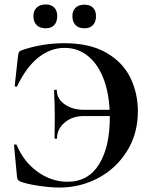

<svg xmlns="http://www.w3.org/2000/svg" viewBox="-20 -830 688 862"><path d="M71 -15Q63 -19 60 -23.5Q57 -28 56 -39L43 -178Q43 -181 48.5 -181.5Q54 -182 55 -179Q86 -104 148.5 -59Q211 -14 283 -14Q376 -14 424.5 -92Q473 -170 473 -302Q473 -396 448.5 -466.5Q424 -537 378 -576Q332 -615 270 -615Q207 -615 152.5 -572Q98 -529 57 -443Q56 -440 51 -441Q46 -442 46 -444L61 -580Q63 -592 65 -596Q67 -600 76 -604Q168 -636 269 -636Q383 -636 457 -593.5Q531 -551 565 -481.5Q599 -412 599 -330Q599 -230 550.5 -152Q502 -74 421.5 -31Q341 12 247 12Q206 12 152.5 4Q99 -4 71 -15ZM226 -311 225 -364Q223 -402 223 -425Q223 -427 229 -427Q235 -427 235 -425Q235 -387 270 -362Q305 -337 357 -337H563V-309H356Q305 -309 270.5 -280Q236 -251 236 -209Q236 -207 230.5 -207Q225 -207 225 -209ZM130 -758Q130 -782 145 -796Q160 -810 185 -810Q210 -810 223.5 -796Q237 -782 237 -758Q237 -732 223.5 -717.5Q210 -703 185 -703Q159 -703 144.5 -717.5Q130 -732 130 -758ZM305 -758Q305 -782 319.5 -795.5Q334 -809 359 -809Q384 -809 397.5 -795.5Q411 -782 411 -758Q411 -732 397.5 -717.5Q384 -703 359 -703Q333 -703 319 -717.5Q305 -732 305 -758Z"/></svg>

Font: Cormorant Garamond
Style: Bold
Weight: 700
Designer: Christian Thalmann (Catharsis Fonts)
Foundry: Catharsis Fonts
Version: Version 4.000